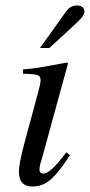

<svg xmlns="http://www.w3.org/2000/svg" viewBox="-20 -669 328 700"><path d="M126 -494H160L248 -575C271 -596 288 -612 288 -627C288 -642 274 -649 263 -649C242 -649 231 -641 220 -626ZM222 -114C179 -57 155 -36 138 -36C130 -36 124 -41 124 -51C124 -65 129 -78 134 -95L228 -438L224 -441C123 -422 103 -419 64 -416V-400C118 -399 128 -396 128 -376C128 -368 124 -350 119 -332L71 -155C56 -99 49 -64 49 -44C49 -7 65 11 98 11C148 11 180 -19 235 -103Z"/></svg>

Font: STIXGeneral
Style: Italic
Weight: 400
Italic angle: -16.33°
Designer: MicroPress Inc., with final additions and corrections provided by Coen Hoffman, Elsevier (retired)
Version: Version 1.1.0